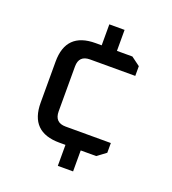

<svg xmlns="http://www.w3.org/2000/svg" viewBox="-135 -734 848 946"><g transform="rotate(20 289.0 -261.0)"><path d="M90 -154V-369Q90 -522 244 -522H276V-632H356V-522H437L483 -488V-437H246Q188 -437 188 -379V-144Q188 -85 246 -85H483V-34L437 0H356V110H276V0H244Q90 0 90 -154Z"/></g></svg>

Font: Oxanium Medium
Style: Regular
Weight: 500
Designer: Severin Meyer
Version: Version 1.001